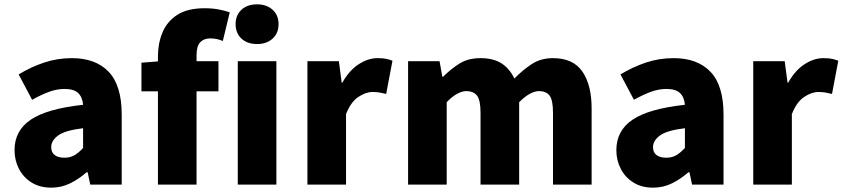

<svg xmlns="http://www.w3.org/2000/svg" viewBox="-20 -851 3884 885"><path d="M216 14Q164 14 126 -9.5Q88 -33 67.5 -72.5Q47 -112 47 -159Q47 -249 122 -299.5Q197 -350 363 -368Q360 -403 340.5 -422Q321 -441 277 -441Q243 -441 207 -428Q171 -415 128 -391L66 -508Q122 -542 183 -562.5Q244 -583 311 -583Q421 -583 481 -520Q541 -457 541 -323V0H396L384 -57H379Q344 -26 303.5 -6Q263 14 216 14ZM277 -124Q304 -124 324 -136Q344 -148 363 -169V-260Q280 -250 248 -226.5Q216 -203 216 -173Q216 -148 232.5 -136Q249 -124 277 -124Z M632 -430V-562L708 -568V-591Q708 -651 729 -701.5Q750 -752 797 -782.5Q844 -813 923 -813Q961 -813 990.5 -807Q1020 -801 1039 -794L1007 -662Q980 -674 949 -674Q920 -674 903 -656.5Q886 -639 886 -596V-569H987V-430H886V0H708V-430Z M1076 0V-569H1254V0ZM1165 -648Q1120 -648 1093 -673Q1066 -698 1066 -740Q1066 -781 1093 -806Q1120 -831 1165 -831Q1209 -831 1236.5 -806Q1264 -781 1264 -740Q1264 -698 1236.5 -673Q1209 -648 1165 -648Z M1397 0V-569H1542L1555 -470H1558Q1590 -527 1633.5 -555Q1677 -583 1720 -583Q1746 -583 1761.5 -579.5Q1777 -576 1789 -571L1760 -418Q1744 -422 1730 -424.5Q1716 -427 1697 -427Q1666 -427 1631.5 -404Q1597 -381 1575 -325V0Z M1861 0V-569H2006L2019 -497H2022Q2057 -532 2097 -557.5Q2137 -583 2195 -583Q2254 -583 2291.5 -559Q2329 -535 2351 -489Q2388 -527 2430 -555Q2472 -583 2529 -583Q2622 -583 2664.5 -521Q2707 -459 2707 -352V0H2529V-330Q2529 -389 2513.5 -410Q2498 -431 2464 -431Q2445 -431 2422 -418.5Q2399 -406 2373 -380V0H2195V-330Q2195 -389 2179 -410Q2163 -431 2129 -431Q2110 -431 2087 -418.5Q2064 -406 2039 -380V0Z M2990 14Q2938 14 2900 -9.5Q2862 -33 2841.5 -72.5Q2821 -112 2821 -159Q2821 -249 2896 -299.5Q2971 -350 3137 -368Q3134 -403 3114.5 -422Q3095 -441 3051 -441Q3017 -441 2981 -428Q2945 -415 2902 -391L2840 -508Q2896 -542 2957 -562.5Q3018 -583 3085 -583Q3195 -583 3255 -520Q3315 -457 3315 -323V0H3170L3158 -57H3153Q3118 -26 3077.5 -6Q3037 14 2990 14ZM3051 -124Q3078 -124 3098 -136Q3118 -148 3137 -169V-260Q3054 -250 3022 -226.5Q2990 -203 2990 -173Q2990 -148 3006.5 -136Q3023 -124 3051 -124Z M3452 0V-569H3597L3610 -470H3613Q3645 -527 3688.5 -555Q3732 -583 3775 -583Q3801 -583 3816.5 -579.5Q3832 -576 3844 -571L3815 -418Q3799 -422 3785 -424.5Q3771 -427 3752 -427Q3721 -427 3686.5 -404Q3652 -381 3630 -325V0Z"/></svg>

Font: Source Han Sans TC Heavy
Style: Regular
Weight: 900
Designer: Ryoko NISHIZUKA Ë•øÂ°öÊ∂ºÂ≠ê (kana, bopomofo & ideographs); Paul D. Hunt (Latin, Greek & Cyrillic); Sandoll Communicatio
Foundry: Adobe
Version: Version 2.004;hotconv 1.0.118;makeotfexe 2.5.65603